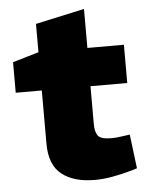

<svg xmlns="http://www.w3.org/2000/svg" viewBox="-51 -719 585 770"><g transform="rotate(-5 242.0 -334.5)"><path d="M300 9Q216 9 167.5 -29Q119 -67 119 -153V-367H14V-490L119 -521V-635L316 -678V-521H463V-367H315V-214Q315 -183 326.5 -167.5Q338 -152 381 -152Q391 -152 402.5 -153Q414 -154 426 -156L455 -160L472 -23L450 -16Q411 -5 372.5 2Q334 9 300 9Z"/></g></svg>

Font: REM Medium ExtraBold
Style: Regular
Weight: 800
Version: Version 1.005;gftools[0.9.28]